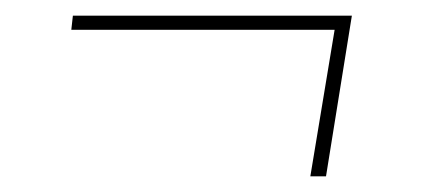

<svg xmlns="http://www.w3.org/2000/svg" viewBox="-20 -369 540 245"><path d="M396 -144H376L407 -331H71L73 -349H429Z"/></svg>

Font: Iosevka Thin Oblique
Style: Regular
Weight: 100
Italic angle: -9°
Monospace: yes
Designer: Belleve Invis
Foundry: Belleve Invis
Version: Version 32.5.0; ttfautohint (v1.8.4)